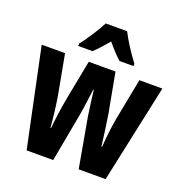

<svg xmlns="http://www.w3.org/2000/svg" viewBox="-136 -886 957 1005"><g transform="rotate(20 342.5 -383.0)"><path d="M402 -766H283C264 -728 219 -658 188 -619V-606H267C287 -623 313 -653 342 -687C370 -653 395 -626 418 -606H496V-619C459 -668 424 -722 402 -766ZM362 -275 411 0H561L678 -547H550L505 -315C495 -259 489 -201 486 -153H482C476 -206 467 -268 458 -326L417 -547H268L226 -329C213 -260 206 -203 201 -153H198C193 -214 185 -282 175 -337L136 -547H6L121 0H269L320 -276C327 -315 333 -370 340 -418H343C348 -375 355 -320 362 -275Z"/></g></svg>

Font: Noto Sans Arabic UI XCn
Style: Bold
Weight: 700
Width: 2
Designer: Monotype Design Team, Nadine Chahine and Nizar Qandah
Foundry: Monotype Imaging Inc.
Version: Version 2.010